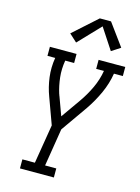

<svg xmlns="http://www.w3.org/2000/svg" viewBox="-141 -1050 821 1127"><g transform="rotate(15 269.5 -486.0)"><path d="M96 0V-55H172L211 -292L153 -451Q133 -504 125.5 -562Q118 -620 128 -680H81V-735H243V-680H189Q180 -628 185.5 -577.5Q191 -527 206 -480L207 -479Q207 -477 208 -474.5Q209 -472 210 -470L251 -358L334 -476Q367 -523 391 -574.5Q415 -626 424 -680H377V-735H539V-680H485Q475 -618 448 -558.5Q421 -499 384 -445L271 -284L234 -55H302V0ZM223 -799 176 -842 321 -972H389L487 -838L433 -803L349 -931Z"/></g></svg>

Font: Iosevka Curly Slab LtObl
Style: Regular
Weight: 300
Italic angle: -9°
Monospace: yes
Designer: Belleve Invis
Foundry: Belleve Invis
Version: Version 11.0.0; ttfautohint (v1.8.3)